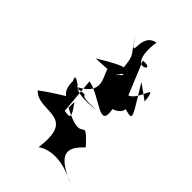

<svg xmlns="http://www.w3.org/2000/svg" viewBox="-92 -709 749 749"><g transform="rotate(-45 282.5 -335.0)"><path d="M393 -339C458 -292 455 -327 385 -439L388 -377C358 -373 297 -309 247 -428C270 -309 237 -431 245 -294C225 -431 285 -429 245 -394C313 -478 247 -429 257 -440C156 -436 246 -361 137 -511C75 -455 177 -325 -17 -352C26 -287 -9 -205 -31 -159C12 -266 51 -288 112 -221C214 -314 97 -233 174 -378H206C150 -335 149 -348 155 -380L305 -393C291 -320 193 -235 292 -253C303 -209 366 -185 348 -304C322 -159 275 -145 446 -248L401 -185C500 -196 388 -203 373 -247L509 -303C519 -221 428 -339 596 -315C583 -394 453 -326 560 -394C480 -346 512 -345 431 -336C410 -451 403 -255 442 -291Z"/></g></svg>

Font: Asimov Silicon
Style: Regular
Weight: 400
Designer: Google
Version: Version 2.000980; 2014